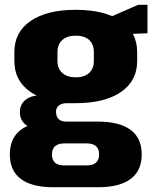

<svg xmlns="http://www.w3.org/2000/svg" viewBox="-20 -592 643 802"><path d="M296 -161Q176 -161 108 -207.5Q40 -254 40 -337V-374Q40 -458 108 -504.5Q176 -551 296 -551Q417 -551 485 -504.5Q553 -458 553 -374V-337Q553 -254 485 -207.5Q417 -161 296 -161ZM201 190Q113 190 67 155.5Q21 121 21 53Q21 -14 66 -49Q111 -84 200 -84H391Q479 -84 525.5 -49.5Q572 -15 572 53Q572 121 525.5 155.5Q479 190 391 190ZM342 99Q394 99 394 53Q394 7 342 7H250Q197 7 197 53Q197 100 250 99ZM153 -51Q112 -51 87.5 -71Q63 -91 63 -123Q63 -156 86.5 -175Q110 -194 154 -194H296V-161H258Q237 -161 225 -150.5Q213 -140 214 -123Q215 -104 225.5 -94Q236 -84 258 -84H296V-51ZM296 -269Q332 -269 352 -287Q372 -305 372 -338V-374Q372 -407 352.5 -425Q333 -443 296 -443Q261 -443 240.5 -425Q220 -407 220 -374V-338Q220 -305 240.5 -287Q261 -269 296 -269ZM404 -505 557 -572H596V-453L404 -446Z"/></svg>

Font: Pathway Extreme SemiCondensed ExtraBold
Style: Regular
Weight: 800
Width: 4
Version: Version 1.001;gftools[0.9.26]